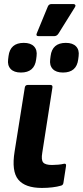

<svg xmlns="http://www.w3.org/2000/svg" viewBox="-20 -913 408 945"><path d="M186 12Q104 12 70 -29Q36 -70 52 -168L102 -482Q104 -495 117 -495H228Q240 -495 238 -482L188 -161Q182 -126 192.5 -113.5Q203 -101 236 -101Q251 -101 267 -102.5Q283 -104 295 -107Q307 -109 305 -96L292 -12Q290 -1 279 1Q263 6 238 9Q213 12 186 12ZM171 -735Q155 -735 161 -749L215 -880Q220 -893 233 -893H342Q348 -893 350.5 -888.5Q353 -884 349 -878L268 -748Q260 -735 246 -735ZM83 -556Q49 -556 32.5 -573.5Q16 -591 20 -621L22 -637Q30 -702 97 -702Q131 -702 147.5 -684.5Q164 -667 160 -637L158 -621Q150 -556 83 -556ZM290 -556Q256 -556 239.5 -573.5Q223 -591 227 -621L229 -637Q237 -702 304 -702Q338 -702 354.5 -684.5Q371 -667 367 -637L365 -621Q357 -556 290 -556Z"/></svg>

Font: Sofia Sans ExtraBold
Style: Italic
Weight: 800
Italic angle: -9°
Designer: Botio Nikoltchev, Ani Petrova
Foundry: lettersoup
Version: Version 4.100; ttfautohint (v1.8.4.7-5d5b)